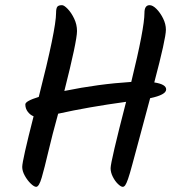

<svg xmlns="http://www.w3.org/2000/svg" viewBox="-20 -720 710 743"><path d="M120 3Q112 3 99 -9.5Q86 -22 76 -40Q66 -58 66 -74Q66 -98 110 -270Q97 -275 87.5 -287.5Q78 -300 78 -316Q78 -329 130 -345Q197 -607 197 -670Q197 -687 201.5 -693.5Q206 -700 220 -700Q228 -700 242 -685.5Q256 -671 267 -648Q278 -625 278 -600Q278 -561 229 -368Q361 -395 488 -403Q539 -611 539 -670Q539 -700 559 -700Q571 -700 585.5 -685.5Q600 -671 611 -649Q622 -627 622 -605Q622 -571 577 -401Q623 -394 623 -374Q623 -353 561 -340Q536 -246 519 -183.5Q502 -121 492 -83.5Q482 -46 475.5 -27.5Q469 -9 464.5 -3Q460 3 455 3Q448 3 436.5 -8Q425 -19 416.5 -36Q408 -53 408 -69Q408 -94 468 -326Q322 -306 205 -280Q182 -197 167 -133Q152 -69 141.5 -33Q131 3 120 3Z"/></svg>

Font: Solitreo
Style: Regular
Weight: 400
Designer: Nathan Gross, Bryan Kirschen, Binghamton University
Foundry: Eli Heuer
Version: Version 1.100; ttfautohint (v1.8.4.7-5d5b)